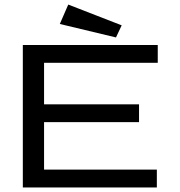

<svg xmlns="http://www.w3.org/2000/svg" viewBox="-20 -821 790 841"><path d="M80 0V-624H671V-546H173V-364H589V-286H173V-78H667V0ZM488 -657 242 -716 279 -801 513 -710Z"/></svg>

Font: Inconsolata ExtraExpanded Medium
Style: Regular
Weight: 500
Width: 8
Monospace: yes
Designer: Raph Levien, Cyreal, Brenton Simpson
Foundry: Raph Levien, Cyreal, Google
Version: Version 3.001; ttfautohint (v1.8.2.53-6de2)